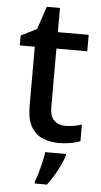

<svg xmlns="http://www.w3.org/2000/svg" viewBox="-59 -697 504 955"><g transform="rotate(5 192.5 -219.5)"><path d="M279 -78Q300 -78 322 -82Q344 -86 360 -91V-9Q343 -1 313.5 4.5Q284 10 254 10Q210 10 173.5 -5Q137 -20 115 -57Q93 -94 93 -161V-457H18V-506L97 -546L135 -660H201V-539H355V-457H201V-162Q201 -119 222.5 -98.5Q244 -78 279 -78ZM294 70Q288 90 275.5 116.5Q263 143 247 170Q231 197 213 221H152V209Q160 191 167.5 164.5Q175 138 181.5 110Q188 82 190 61H294Z"/></g></svg>

Font: Noto Sans NKo Unjoined Medium
Style: Regular
Weight: 500
Designer: Monotype Design Team
Foundry: Monotype Imaging Inc.
Version: Version 2.004